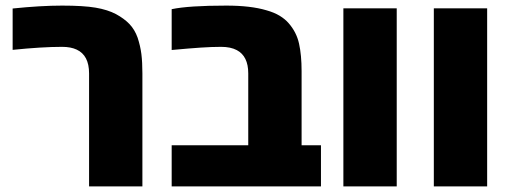

<svg xmlns="http://www.w3.org/2000/svg" viewBox="-20 -662 1816 682"><path d="M296.4 0V-401.4Q296.4 -465.3 252.4 -485.8Q231.4 -495.6 200.7 -495.6Q164.6 -495.6 120.6 -492.9Q76.7 -490.2 24.9 -484.9V-631.8Q124.5 -642.1 200.7 -642.1Q276.4 -642.1 319.6 -634.8Q362.8 -627.4 392.1 -611.8Q420.9 -596.2 439.7 -576.7Q458.5 -557.1 468.8 -528.3Q478.5 -499 482.2 -470Q485.8 -440.9 485.8 -401.4V0Z M589.8 0V-146H861.8V-401.4Q861.8 -462.4 821.3 -483.9Q799.3 -495.6 765.6 -495.6Q732.9 -495.6 692.6 -492.9Q652.3 -490.2 589.8 -484.4V-629.4Q650.4 -642.1 783.7 -642.1Q870.6 -642.1 926.3 -625.5Q954.1 -617.7 973.4 -606Q992.7 -594.2 1004.9 -580.1Q1033.2 -547.9 1042.2 -507.1Q1051.3 -466.3 1051.3 -409.7V-146H1120.1V0Z M1199.7 0V-632.3H1389.2V0Z M1521 0V-632.3H1710.4V0Z"/></svg>

Font: Open Sans ExtraBold
Style: Regular
Weight: 800
Designer: Monotype Design Team
Foundry: Monotype Imaging Inc.
Version: Version 3.003; ttfautohint (v1.8.4)